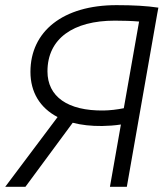

<svg xmlns="http://www.w3.org/2000/svg" viewBox="-26 -723 633 743"><path d="M369.1 -235.4C391.6 -235.8 416.5 -237.3 441.9 -241.2L399.4 0H464.8L582.5 -669.9L586.9 -693.4C542 -700.2 489.7 -703.1 424.8 -703.1C218.3 -703.1 91.8 -602.1 91.8 -444.8C91.8 -366.7 128.4 -305.7 196.8 -270L-5.9 0H72.3L255.4 -248C288.6 -239.3 326.7 -234.9 369.1 -235.4ZM453.1 -304.2C425.8 -298.8 400.4 -295.9 375 -295.4C235.4 -293.5 157.7 -349.6 157.7 -446.8C157.7 -573.7 257.3 -643.1 418 -643.1C452.6 -643.1 483.9 -642.1 512.2 -639.6Z"/></svg>

Font: Cascadia Mono NF Light
Style: Italic
Weight: 300
Italic angle: -10°
Monospace: yes
Designer: Aaron Bell
Foundry: Saja Typeworks
Version: Version 2404.023